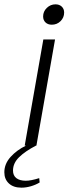

<svg xmlns="http://www.w3.org/2000/svg" viewBox="-61 -672 327 886"><path d="M235 -614Q235 -591 218.5 -574.5Q202 -558 178 -558Q160 -558 149 -568.5Q138 -579 138 -596Q138 -619 155 -635.5Q172 -652 195 -652Q213 -652 224 -641.5Q235 -631 235 -614ZM-1 115Q-1 138 14.5 150Q30 162 58 162Q82 162 120 150L122 170Q104 181 81.5 187.5Q59 194 38 194Q1 194 -20 174.5Q-41 155 -41 123Q-41 84 -12 52Q17 20 59 0H53L139 -490H193L107 0H105Q55 26 27 53.5Q-1 81 -1 115Z"/></svg>

Font: Fahkwang ExtraLight
Style: Italic
Weight: 275
Italic angle: -10°
Designer: Suppakit Chalermlarp | Katatrad Co.,Ltd.
Foundry: Cadson Demak Co.,Ltd.
Version: Version 1.000; ttfautohint (v1.6)